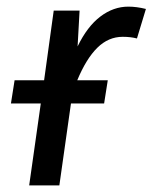

<svg xmlns="http://www.w3.org/2000/svg" viewBox="-20 -559 460 579"><path d="M420 -532 393 -443Q374 -448 350 -448Q307 -448 273.5 -415Q240 -382 213 -317H305L294 -247H194L159 0H68L103 -247H13L24 -317H113L142 -527H220L214 -419Q243 -479 282.5 -509Q322 -539 367 -539Q392 -539 420 -532Z"/></svg>

Font: FiraGO
Style: Italic
Weight: 400
Italic angle: -8°
Designer: bBox Type GmbH
Foundry: bBox Type GmbH
Version: Version 1.001